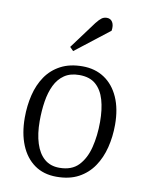

<svg xmlns="http://www.w3.org/2000/svg" viewBox="-87 -828 701 905"><g transform="rotate(10 263.5 -375.5)"><path d="M246 14Q184 14 140.5 -17Q97 -48 74 -104Q51 -160 51 -235Q51 -292 63.5 -343.5Q76 -395 103 -434.5Q130 -474 173.5 -497Q217 -520 278 -520Q338 -520 382.5 -490.5Q427 -461 451.5 -406Q476 -351 476 -275Q476 -218 463 -166Q450 -114 422.5 -73.5Q395 -33 351.5 -9.5Q308 14 246 14ZM252 -30Q311 -30 343.5 -64Q376 -98 390 -154Q404 -210 404 -276Q404 -336 391 -381Q378 -426 349 -451.5Q320 -477 270 -477Q227 -477 198.5 -457.5Q170 -438 153.5 -404Q137 -370 130 -325.5Q123 -281 123 -231Q123 -170 137.5 -124.5Q152 -79 180.5 -54.5Q209 -30 252 -30ZM301 -731Q316 -750 326.5 -757.5Q337 -765 351 -765Q369 -765 378 -750Q387 -735 383 -709L221 -583L204 -600Z"/></g></svg>

Font: Literata 24pt Light
Style: Italic
Weight: 300
Italic angle: -2°
Designer: Latin by Veronika Burian and Jose Scaglione. Greek by Irene Vlachou. Cyrillic by Vera Evstafieva
Foundry: TypeTogether
Version: Version 3.103;gftools[0.9.29]